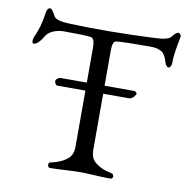

<svg xmlns="http://www.w3.org/2000/svg" viewBox="-79 -771 838 851"><g transform="rotate(10 340.5 -345.5)"><path d="M544 -604Q428 -604 392 -600Q376 -598 376 -557V-398H508Q514 -398 518.5 -393.5Q523 -389 521 -384Q509 -362 490 -362H376V-109Q376 -75 395 -57Q423 -31 471 -22Q479 -21 482 -14.5Q485 -8 482 -2.5Q479 3 471 3Q442 3 402 0.5Q362 -2 336 -2Q310 -2 269 0.5Q228 3 201 3Q195 3 192 -2.5Q189 -8 191 -14.5Q193 -21 201 -22Q249 -32 277 -57Q296 -75 296 -109V-362H171Q165 -362 161 -368Q157 -374 157 -380Q157 -387 164.5 -392.5Q172 -398 181 -398H296V-557Q296 -597 278 -600Q257 -604 157 -604Q131 -604 108 -594Q85 -584 75 -565Q69 -553 56.5 -540Q44 -527 34 -527Q27 -527 27 -538.5Q27 -550 32 -560Q54 -606 63 -671Q66 -694 80 -694Q88 -694 105 -662Q115 -644 175 -642Q347 -635 558 -645Q619 -647 631 -664Q647 -686 658 -686Q662 -686 666.5 -681Q671 -676 670 -669Q653 -586 654 -552Q654 -542 650 -534Q646 -526 639 -527Q634 -528 630.5 -533Q627 -538 623.5 -547.5Q620 -557 620 -558Q619 -560 616.5 -566.5Q614 -573 612 -575.5Q610 -578 606.5 -583.5Q603 -589 598 -592Q593 -595 585.5 -598Q578 -601 567.5 -602.5Q557 -604 544 -604Z"/></g></svg>

Font: EB Garamond 12 All SC
Style: AllSC
Weight: 400
Version: Version 0.016 ; ttfautohint (v0.97) -l 8 -r 50 -G 200 -x 0 -